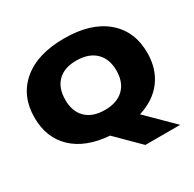

<svg xmlns="http://www.w3.org/2000/svg" viewBox="-203 -990 1430 1413"><g transform="rotate(-30 511.5 -283.0)"><path d="M512.2 -165Q615.2 -165 672.1 -220.5Q729 -275.9 729 -375Q729 -473.1 672.4 -528.8Q615.7 -584.5 513.2 -585.9Q408.7 -587.4 351.8 -532Q294.9 -476.6 294.9 -375Q294.9 -275.9 351.6 -220.5Q408.2 -165 512.2 -165ZM33.2 -375Q33.2 -558.6 159.2 -665.3Q285.2 -772 512.2 -772Q739.3 -772 865.2 -665.3Q991.2 -558.6 991.2 -375Q991.2 -238.8 920.4 -144Q849.6 -49.3 717.8 -8.8L935.1 206.1H639.2L449.2 17.1Q250 2 141.6 -101.3Q33.2 -204.6 33.2 -375Z"/></g></svg>

Font: Mattone
Style: Bold
Weight: 700
Width: 6
Designer: Nunzio Mazzaferro
Foundry: Collletttivo
Version: Version 2.000;Glyphs 3.2 (3217)